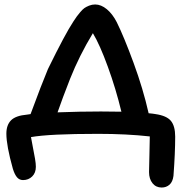

<svg xmlns="http://www.w3.org/2000/svg" viewBox="-20 -735 821 868"><path d="M710.9 112.8Q685.1 112.8 669.4 93.3Q653.8 73.7 653.8 43Q653.8 25.4 655.5 -33.4Q657.2 -92.3 657.2 -118.2Q552.7 -129.9 422.9 -129.9Q202.6 -129.9 120.1 -115.2Q123 -97.2 128.9 -67.9Q134.8 -38.6 138.4 -17.1Q142.1 4.4 142.1 19Q142.1 46.4 125.5 62.7Q108.9 79.1 84 79.1Q67.4 79.1 56.6 66.2Q45.9 53.2 38.1 27.8Q8.8 -76.7 8.8 -130.9Q8.8 -169.9 30 -191.2Q51.3 -212.4 102.1 -216.8Q104.5 -217.3 110.4 -218Q116.2 -218.8 118.2 -219.2Q168.5 -355.5 196.8 -422.9Q274.9 -582.5 312 -638.2Q323.2 -654.8 326.9 -660.2Q330.6 -665.5 342 -679.2Q353.5 -692.9 361.6 -698.5Q369.6 -704.1 382.8 -709.5Q396 -714.8 410.2 -714.8Q437 -714.8 462.9 -693.4Q488.8 -671.9 507.8 -634.8Q540.5 -568.8 583.7 -451.2Q627 -333.5 651.9 -223.1Q659.2 -222.7 669.9 -221.2Q680.7 -219.7 683.1 -219.2Q733.4 -211.9 752.7 -188.5Q772 -165 772 -117.2Q772 -43.5 764.2 60.1Q760.7 87.4 746.1 100.1Q731.4 112.8 710.9 112.8ZM296.9 -378.9Q261.7 -289.1 240.2 -227.1Q341.8 -231 436 -231Q453.1 -231 484.1 -230.5Q515.1 -230 528.8 -230Q503.9 -333.5 467.5 -433.3Q431.2 -533.2 399.9 -585Q338.4 -483.4 296.9 -378.9Z"/></svg>

Font: Shantell Sans Irregular Bouncy
Style: Regular
Weight: 500
Designer: Stephen Nixon, Anya Danilova, Shantell Martin
Foundry: Arrow Type
Version: Version 1.006;[9816181b4]